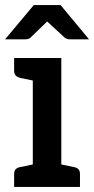

<svg xmlns="http://www.w3.org/2000/svg" viewBox="-29 -741 373 761"><path d="M101 0V-511H214V0ZM27 0V-52Q27 -64 33.5 -70.5Q40 -77 52 -79L115 -92L127 0ZM188 0 200 -92 263 -79Q275 -77 281.5 -70.5Q288 -64 288 -52V0ZM127 -511 115 -419 52 -432Q40 -435 33.5 -441.5Q27 -448 27 -460V-511ZM-9 -585 105 -721H211L324 -585H249Q235 -585 226 -593L158 -656L93 -593Q90 -589 83.5 -587Q77 -585 70 -585Z"/></svg>

Font: Aleo SemiBold
Style: Regular
Weight: 600
Designer: Alessio Laiso
Foundry: Alessio Laiso
Version: Version 2.001;gftools[0.9.29]